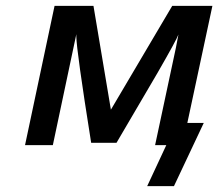

<svg xmlns="http://www.w3.org/2000/svg" viewBox="-20 -492 740 651"><path d="M64.9 0 165 -472.2H296.9L356 -120.1L564 -472.2H700.2L615.2 -75.2H670.9L569.8 139.2H479L543.9 0H505.9L576.2 -329.1L585 -375Q579.1 -357.9 514.2 -245.1L375 -7.8H289.1Q239.3 -320.8 238.8 -368.2V-376L159.2 0Z"/></svg>

Font: CMU Bright
Style: SemiBoldOblique
Weight: 600
Italic angle: -12°
Version: Version 0.7.0